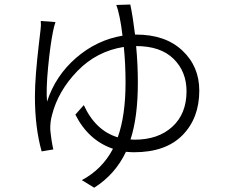

<svg xmlns="http://www.w3.org/2000/svg" viewBox="-20 -790 1017 867"><path d="M230.5 -690.4Q223.6 -669.9 219.7 -649.4Q207 -587.9 197.3 -487.3Q187.5 -386.7 192.4 -331.1Q230.5 -448.2 323.7 -528.8Q417 -609.4 533.2 -628.9Q527.3 -678.7 520.5 -710.9Q512.7 -749 504.9 -767.6L568.4 -769.5Q580.1 -713.9 589.8 -633.8H595.7Q726.6 -633.8 803.2 -562Q879.9 -490.2 879.9 -380.9Q879.9 -256.8 804.2 -179.7Q728.5 -102.5 585 -102.5Q572.3 -102.5 548.8 -104.5Q500 -2 405.3 57.6L349.6 23.4Q441.4 -25.4 490.2 -118.2Q378.9 -156.2 320.3 -272.5L358.4 -315.4Q411.1 -200.2 511.7 -169.9Q546.9 -267.6 546.9 -417Q546.9 -502 539.1 -578.1Q416 -558.6 329.1 -468.8Q242.2 -378.9 214.8 -270.5Q206.1 -239.3 207 -205.1Q211.9 -153.3 220.7 -115.2L168 -106.4Q137.7 -214.8 137.7 -353.5Q137.7 -402.3 142.6 -462.4Q147.5 -522.5 154.8 -585Q162.1 -647.5 163.1 -655.3Q166 -675.8 164.1 -695.3ZM569.3 -160.2Q575.2 -159.2 587.9 -159.2Q694.3 -159.2 758.3 -217.8Q822.3 -276.4 822.3 -377.9Q822.3 -466.8 763.7 -524.4Q705.1 -582 594.7 -582Q602.5 -499 602.5 -417Q602.5 -260.7 569.3 -160.2Z"/></svg>

Font: Min Sans Light
Style: Regular
Weight: 300
Designer: Jinseong-Kim, NotoSansCJK, Nunito
Foundry: Jinseong-Kim
Version: Version 1.400;Glyphs 3.1.2 (3151)